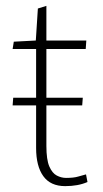

<svg xmlns="http://www.w3.org/2000/svg" viewBox="-20 -624 352 654"><path d="M202 10Q152 10 127.5 -24Q103 -58 103 -120V-265H23L25 -291H103V-457H23L27 -482L102 -486L109 -595L138 -604V-486H274L272 -457H138V-291H262L260 -265H138V-127Q138 -80 148 -57Q158 -34 173.5 -26Q189 -18 205 -18Q231 -18 246 -22.5Q261 -27 273 -30L278 -4Q262 3 243 6.5Q224 10 202 10Z"/></svg>

Font: Murecho ExtraLight
Style: Regular
Weight: 200
Designer: Neil Summerour
Foundry: Positype
Version: Version 1.010; ttfautohint (v1.8.3)